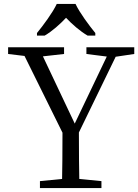

<svg xmlns="http://www.w3.org/2000/svg" viewBox="-20 -951 699 971"><path d="M167 -784V-771H206C244 -793 284 -829 314 -861C344 -829 385 -793 423 -771H462V-784C431 -822 383 -886 362 -931H267C246 -886 198 -822 167 -784ZM379 -281 565 -664 659 -678V-712H417V-678L520 -665L358 -326L197 -666L304 -678V-712H21V-678L104 -668L296 -280C296 -171 295 -93 294 -46L182 -35V0H493V-35L381 -46C380 -93 379 -171 379 -281Z"/></svg>

Font: Noto Serif Tangut
Style: Regular
Weight: 400
Designer: YANG Xicheng
Foundry: Liu Zhao Studio
Version: Version 2.169